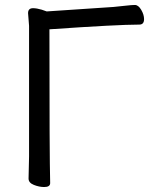

<svg xmlns="http://www.w3.org/2000/svg" viewBox="-20 -738 613 773"><path d="M158 15Q138 15 116.5 6.5Q95 -2 95 -19L97 -108V-634L93 -685Q93 -705 113 -705Q128 -705 148 -699L168 -692L437 -710Q459 -712 485 -715Q511 -718 523 -718Q537 -718 548.5 -698.5Q560 -679 560 -661Q560 -639 541 -639Q453 -639 179 -620Q179 -107 182 -1Q182 15 158 15Z"/></svg>

Font: ToneOZ-Pinyin-WenKai-Medium
Style: Medium
Weight: 700
Designer: Fontworks Inc.
Foundry: ToneOZ
Version: Version 0.240331